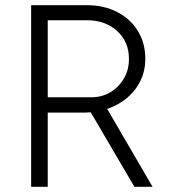

<svg xmlns="http://www.w3.org/2000/svg" viewBox="-20 -720 658 740"><path d="M100 0V-700H315Q381 -700 432 -673.5Q483 -647 511.5 -600.5Q540 -554 540 -493Q540 -433 508.5 -386Q477 -339 423 -312.5Q369 -286 302 -286H164V0ZM498 0 328 -290 381 -321 568 0ZM164 -345H332Q372 -345 404.5 -364Q437 -383 457 -416.5Q477 -450 477 -493Q477 -559 431.5 -600.5Q386 -642 315 -642H164Z"/></svg>

Font: Figtree Light
Style: Regular
Weight: 300
Designer: Erik Kennedy
Foundry: Erik Kennedy
Version: Version 2.001;gftools[0.9.30]